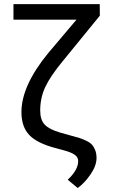

<svg xmlns="http://www.w3.org/2000/svg" viewBox="-20 -731 552 940"><path d="M45.9 -634.8V-710.9H468.3L468.8 -654.3L285.6 -429.7Q227.5 -359.4 202.1 -305.9Q176.8 -252.4 176.8 -189.9Q176.8 -144 199.2 -120.6Q221.7 -97.2 274.4 -82L326.2 -67.4Q353.5 -60.5 369.1 -55.4Q384.8 -50.3 403.1 -41.5Q421.4 -32.7 430.7 -22.2Q439.9 -11.7 446.3 4.6Q452.6 21 452.6 42.5Q452.6 80.1 423.1 123Q393.6 166 360.4 189.5L311.5 148.9Q362.8 101.1 362.8 57.6Q362.8 39.1 346.4 27.1Q330.1 15.1 292.5 4.9L251 -6.3Q161.6 -29.8 123.3 -70.1Q85 -110.4 85 -182.1Q85 -311 215.3 -470.2L354.5 -634.8Z"/></svg>

Font: Bert Sans Medium
Style: Regular
Weight: 500
Designer: Christian Robertson, Adam Twardoch, & Cristiano Sobral
Foundry: Google
Version: Version 12.135;January 10, 2020;FontCreator 12.0.0.2547 64-b